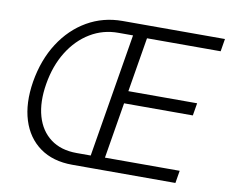

<svg xmlns="http://www.w3.org/2000/svg" viewBox="-79 -828 1112 929"><g transform="rotate(10 477.0 -364.0)"><path d="M331.5 0Q236.3 0 172.6 -45.7Q108.9 -91.3 83.3 -173.1Q57.6 -254.9 75.2 -363.3Q93.8 -473.6 146.5 -555.4Q199.2 -637.2 277.6 -682.4Q356 -727.5 450.7 -727.5H551.3L541 -667.5H441.9Q366.2 -668 303.2 -630.1Q240.2 -592.3 197.5 -523.7Q154.8 -455.1 139.6 -363.3Q124.5 -272.5 144 -204.1Q163.6 -135.7 214.4 -97.7Q265.1 -59.6 342.8 -59.6H440.9L429.7 0ZM401.9 0 522.5 -727.5H953.6L943.4 -665.5H581.5L537.1 -397.9H875L864.7 -336.4H526.9L481.4 -61.5H848.6L838.4 0Z"/></g></svg>

Font: Inter 17pt Light
Style: Italic
Weight: 300
Italic angle: -9.3988°
Version: Version 4.001;git-66647c0bb